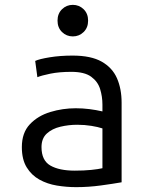

<svg xmlns="http://www.w3.org/2000/svg" viewBox="-20 -759 600 791"><path d="M294 12Q254 12 214.5 5.5Q175 -1 142.5 -19Q110 -37 90 -69.5Q70 -102 70 -153Q70 -212 103 -247Q136 -282 187 -297.5Q238 -313 292 -313Q321 -313 348.5 -309.5Q376 -306 402 -300V-328Q402 -361 392.5 -392Q383 -423 355.5 -443Q328 -463 274 -463Q224 -463 187.5 -455.5Q151 -448 134 -441L125 -508Q142 -516 185 -523Q228 -530 279 -530Q355 -530 399 -505Q443 -480 462 -436.5Q481 -393 481 -336V-8Q447 -2 396 5Q345 12 294 12ZM288 -56Q326 -56 355.5 -59Q385 -62 402 -66V-230Q384 -236 356.5 -240.5Q329 -245 298 -245Q263 -245 229 -237Q195 -229 173 -209Q151 -189 151 -153Q151 -98 187.5 -77Q224 -56 288 -56ZM280 -609Q254 -609 235.5 -627Q217 -645 217 -674Q217 -703 235.5 -721Q254 -739 280 -739Q306 -739 324.5 -721Q343 -703 343 -674Q343 -645 324.5 -627Q306 -609 280 -609Z"/></svg>

Font: Ubuntu Sans Mono
Style: Regular
Weight: 400
Monospace: yes
Designer: Dalton Maag Ltd
Foundry: Dalton Maag Ltd
Version: Version 1.006